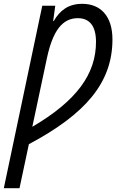

<svg xmlns="http://www.w3.org/2000/svg" viewBox="-58 -744 608 1004"><path d="M-38 240H44L93 10C390 -148 530 -312 530 -538C530 -661 467 -724 372 -724C299 -724 255 -689 223 -634H220L231 -714H163ZM111 -81 188 -443C218 -581 267 -649 349 -649C408 -649 444 -611 444 -525C444 -357 343 -217 111 -81Z"/></svg>

Font: Noto Sans Condensed
Style: Italic
Weight: 400
Width: 3
Italic angle: -12°
Designer: Monotype Design Team
Foundry: Monotype Imaging Inc.
Version: Version 2.013